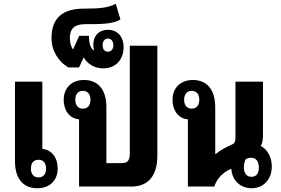

<svg xmlns="http://www.w3.org/2000/svg" viewBox="-20 -996 1499 1025"><path d="M206 -560H60V-135C60 -35 110 9 179 9C249 9 288 -37 288 -96C288 -152 258 -196 206 -201ZM186 -143C211 -143 226 -126 226 -96C226 -66 211 -49 186 -49C160 -49 145 -66 145 -96C145 -127 160 -143 186 -143Z M820 -752H673V-180C673 -136 661 -125 625 -125H548V-424C548 -524 498 -569 429 -569C359 -569 320 -523 320 -463C320 -408 350 -363 402 -359V0H681C772 0 820 -59 820 -164ZM422 -416C397 -416 382 -434 382 -464C382 -493 397 -511 422 -511C448 -511 463 -493 463 -464C463 -433 448 -416 422 -416Z M530 -631C600 -631 640 -680 640 -745C640 -796 610 -837 557 -837C508 -837 478 -805 478 -756C478 -745 480 -735 483 -726C463 -736 455 -764 455 -805H403L370 -732C358 -747 353 -770 353 -794C353 -841 376 -867 435 -867C520 -867 581 -867 623 -892L598 -976C557 -953 504 -950 430 -950C317 -950 255 -903 255 -792C255 -723 295 -664 345 -636H402L427 -690C444 -658 482 -631 530 -631ZM556 -720C538 -720 528 -733 528 -755C528 -776 538 -790 556 -790C574 -790 585 -776 585 -755C585 -733 574 -720 556 -720Z M1323 9C1386 9 1431 -38 1431 -107C1431 -154 1410 -197 1372 -217C1383 -235 1384 -259 1384 -282V-560H1237V-261C1237 -240 1233 -230 1215 -223C1187 -211 1156 -194 1132 -174H1129V-424C1129 -524 1079 -569 1010 -569C940 -569 901 -523 901 -463C901 -408 931 -363 983 -359V0H1124C1138 -45 1175 -80 1215 -95C1219 -30 1266 9 1323 9ZM1003 -416C978 -416 963 -434 963 -464C963 -493 978 -511 1003 -511C1029 -511 1044 -493 1044 -464C1044 -433 1029 -416 1003 -416ZM1322 -52C1297 -52 1282 -71 1282 -102C1282 -118 1285 -133 1292 -146C1300 -151 1309 -154 1320 -154C1348 -154 1362 -133 1362 -102C1362 -70 1348 -52 1322 -52Z"/></svg>

Font: Noto Sans Thai Looped Condensed ExtraBold
Style: Regular
Weight: 800
Width: 3
Designer: Sasikarn Vongin, Ben Mitchell
Foundry: The Fontpad Ltd
Version: Version 1.001